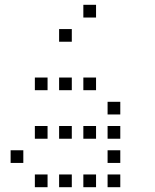

<svg xmlns="http://www.w3.org/2000/svg" viewBox="-20 -796 640 792"><path d="M324.8 -776.2Q323.8 -776.2 323.8 -776.2Q323.8 -776.2 323.8 -775.2V-724.8Q323.8 -723.8 323.8 -723.8Q323.8 -723.8 324.8 -723.8H375.2Q376.2 -723.8 376.2 -723.8Q376.2 -723.8 376.2 -724.8V-775.2Q376.2 -776.2 376.2 -776.2Q376.2 -776.2 375.2 -776.2ZM224.8 -676.2Q223.8 -676.2 223.8 -676.2Q223.8 -676.2 223.8 -675.2V-624.8Q223.8 -623.8 223.8 -623.8Q223.8 -623.8 224.8 -623.8H275.2Q276.2 -623.8 276.2 -623.8Q276.2 -623.8 276.2 -624.8V-675.2Q276.2 -676.2 276.2 -676.2Q276.2 -676.2 275.2 -676.2ZM124.8 -476.2Q123.8 -476.2 123.8 -476.2Q123.8 -476.2 123.8 -475.2V-424.8Q123.8 -423.8 123.8 -423.8Q123.8 -423.8 124.8 -423.8H175.2Q176.2 -423.8 176.2 -423.8Q176.2 -423.8 176.2 -424.8V-475.2Q176.2 -476.2 176.2 -476.2Q176.2 -476.2 175.2 -476.2ZM224.8 -476.2Q223.8 -476.2 223.8 -476.2Q223.8 -476.2 223.8 -475.2V-424.8Q223.8 -423.8 223.8 -423.8Q223.8 -423.8 224.8 -423.8H275.2Q276.2 -423.8 276.2 -423.8Q276.2 -423.8 276.2 -424.8V-475.2Q276.2 -476.2 276.2 -476.2Q276.2 -476.2 275.2 -476.2ZM324.8 -476.2Q323.8 -476.2 323.8 -476.2Q323.8 -476.2 323.8 -475.2V-424.8Q323.8 -423.8 323.8 -423.8Q323.8 -423.8 324.8 -423.8H375.2Q376.2 -423.8 376.2 -423.8Q376.2 -423.8 376.2 -424.8V-475.2Q376.2 -476.2 376.2 -476.2Q376.2 -476.2 375.2 -476.2ZM424.8 -376.2Q423.8 -376.2 423.8 -376.2Q423.8 -376.2 423.8 -375.2V-324.8Q423.8 -323.8 423.8 -323.8Q423.8 -323.8 424.8 -323.8H475.2Q476.2 -323.8 476.2 -323.8Q476.2 -323.8 476.2 -324.8V-375.2Q476.2 -376.2 476.2 -376.2Q476.2 -376.2 475.2 -376.2ZM124.8 -276.2Q123.8 -276.2 123.8 -276.2Q123.8 -276.2 123.8 -275.2V-224.8Q123.8 -223.8 123.8 -223.8Q123.8 -223.8 124.8 -223.8H175.2Q176.2 -223.8 176.2 -223.8Q176.2 -223.8 176.2 -224.8V-275.2Q176.2 -276.2 176.2 -276.2Q176.2 -276.2 175.2 -276.2ZM224.8 -276.2Q223.8 -276.2 223.8 -276.2Q223.8 -276.2 223.8 -275.2V-224.8Q223.8 -223.8 223.8 -223.8Q223.8 -223.8 224.8 -223.8H275.2Q276.2 -223.8 276.2 -223.8Q276.2 -223.8 276.2 -224.8V-275.2Q276.2 -276.2 276.2 -276.2Q276.2 -276.2 275.2 -276.2ZM324.8 -276.2Q323.8 -276.2 323.8 -276.2Q323.8 -276.2 323.8 -275.2V-224.8Q323.8 -223.8 323.8 -223.8Q323.8 -223.8 324.8 -223.8H375.2Q376.2 -223.8 376.2 -223.8Q376.2 -223.8 376.2 -224.8V-275.2Q376.2 -276.2 376.2 -276.2Q376.2 -276.2 375.2 -276.2ZM424.8 -276.2Q423.8 -276.2 423.8 -276.2Q423.8 -276.2 423.8 -275.2V-224.8Q423.8 -223.8 423.8 -223.8Q423.8 -223.8 424.8 -223.8H475.2Q476.2 -223.8 476.2 -223.8Q476.2 -223.8 476.2 -224.8V-275.2Q476.2 -276.2 476.2 -276.2Q476.2 -276.2 475.2 -276.2ZM24.8 -176.2Q23.8 -176.2 23.8 -176.2Q23.8 -176.2 23.8 -175.2V-124.8Q23.8 -123.8 23.8 -123.8Q23.8 -123.8 24.8 -123.8H75.2Q76.2 -123.8 76.2 -123.8Q76.2 -123.8 76.2 -124.8V-175.2Q76.2 -176.2 76.2 -176.2Q76.2 -176.2 75.2 -176.2ZM424.8 -176.2Q423.8 -176.2 423.8 -176.2Q423.8 -176.2 423.8 -175.2V-124.8Q423.8 -123.8 423.8 -123.8Q423.8 -123.8 424.8 -123.8H475.2Q476.2 -123.8 476.2 -123.8Q476.2 -123.8 476.2 -124.8V-175.2Q476.2 -176.2 476.2 -176.2Q476.2 -176.2 475.2 -176.2ZM124.8 -76.2Q123.8 -76.2 123.8 -76.2Q123.8 -76.2 123.8 -75.2V-24.8Q123.8 -23.8 123.8 -23.8Q123.8 -23.8 124.8 -23.8H175.2Q176.2 -23.8 176.2 -23.8Q176.2 -23.8 176.2 -24.8V-75.2Q176.2 -76.2 176.2 -76.2Q176.2 -76.2 175.2 -76.2ZM224.8 -76.2Q223.8 -76.2 223.8 -76.2Q223.8 -76.2 223.8 -75.2V-24.8Q223.8 -23.8 223.8 -23.8Q223.8 -23.8 224.8 -23.8H275.2Q276.2 -23.8 276.2 -23.8Q276.2 -23.8 276.2 -24.8V-75.2Q276.2 -76.2 276.2 -76.2Q276.2 -76.2 275.2 -76.2ZM324.8 -76.2Q323.8 -76.2 323.8 -76.2Q323.8 -76.2 323.8 -75.2V-24.8Q323.8 -23.8 323.8 -23.8Q323.8 -23.8 324.8 -23.8H375.2Q376.2 -23.8 376.2 -23.8Q376.2 -23.8 376.2 -24.8V-75.2Q376.2 -76.2 376.2 -76.2Q376.2 -76.2 375.2 -76.2ZM424.8 -76.2Q423.8 -76.2 423.8 -76.2Q423.8 -76.2 423.8 -75.2V-24.8Q423.8 -23.8 423.8 -23.8Q423.8 -23.8 424.8 -23.8H475.2Q476.2 -23.8 476.2 -23.8Q476.2 -23.8 476.2 -24.8V-75.2Q476.2 -76.2 476.2 -76.2Q476.2 -76.2 475.2 -76.2Z"/></svg>

Font: Doto Black
Style: Regular
Weight: 900
Monospace: yes
Version: Version 1.000